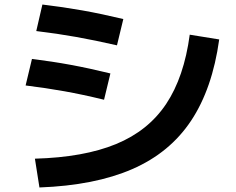

<svg xmlns="http://www.w3.org/2000/svg" viewBox="-20 -792 1040 847"><path d="M134 -92Q350 -98 492 -156.5Q634 -215 713 -333.5Q792 -452 817 -639L947 -618Q917 -401 823 -259.5Q729 -118 563.5 -46Q398 26 154 35ZM439 -352Q345 -375 263.5 -389.5Q182 -404 93 -415L121 -532Q210 -521 291.5 -506Q373 -491 467 -468ZM496 -592Q400 -614 316 -629Q232 -644 140 -655L167 -772Q259 -761 343.5 -746Q428 -731 524 -708Z"/></svg>

Font: M PLUS 1 Code
Style: Regular
Weight: 400
Designer: Coji Morishita
Foundry: UNDERFOREST DESIGN
Version: Version 1.005